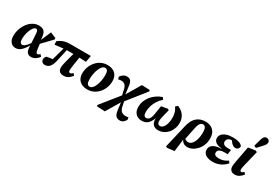

<svg xmlns="http://www.w3.org/2000/svg" viewBox="38 -1917 4578 3236"><g transform="rotate(30 2326.5 -299.5)"><path d="M163 15Q104 15 68 -28.5Q32 -72 32 -151Q32 -206 47 -259Q62 -312 88.5 -358Q115 -404 151 -439Q187 -474 229.5 -493.5Q272 -513 319 -513Q367 -513 397.5 -498Q428 -483 443.5 -452Q459 -421 464 -374L471 -306L481 -294L498 -158Q504 -112 512.5 -97Q521 -82 537 -82Q549 -82 560 -88.5Q571 -95 585 -108L614 -71Q584 -32 547 -8.5Q510 15 466 15Q435 15 412.5 2.5Q390 -10 377 -38.5Q364 -67 362 -113L346 -367Q344 -409 333.5 -426Q323 -443 305 -443Q287 -443 269.5 -427.5Q252 -412 237 -385Q222 -358 210 -323.5Q198 -289 191.5 -251Q185 -213 185 -176Q185 -128 199.5 -108Q214 -88 235 -88Q255 -88 277 -103.5Q299 -119 324 -148.5Q349 -178 377 -219L390 -156H366Q337 -107 307 -68Q277 -29 241.5 -7Q206 15 163 15ZM466 -231 446 -264 554 -514 665 -467V-438Z M737 15Q701 15 681.5 -4.5Q662 -24 662 -55Q662 -75 670 -91Q678 -107 692 -120Q726 -127 764.5 -132Q803 -137 841 -140L838 -96L792 -94Q804 -137 816.5 -180Q829 -223 840.5 -265.5Q852 -308 863.5 -350.5Q875 -393 886 -436H944Q935 -397 927 -359Q919 -321 911 -284.5Q903 -248 894.5 -213Q886 -178 879 -144Q866 -87 845.5 -52Q825 -17 797.5 -1Q770 15 737 15ZM708 -363 704 -428Q735 -453 767 -470Q799 -487 839 -496Q879 -505 936 -505H1333L1312 -377L1128 -387H905ZM1098 15Q1047 15 1020 -10Q993 -35 993 -85Q993 -99 995 -116.5Q997 -134 1003 -160Q1009 -186 1018.5 -223.5Q1028 -261 1042.5 -314.5Q1057 -368 1078 -441L1190 -439Q1178 -366 1169.5 -315.5Q1161 -265 1156 -231.5Q1151 -198 1148.5 -177Q1146 -156 1145 -142Q1144 -128 1144 -118Q1144 -98 1152 -88.5Q1160 -79 1172 -79Q1186 -79 1197.5 -86.5Q1209 -94 1226 -110L1256 -75Q1232 -45 1208.5 -25Q1185 -5 1158.5 5Q1132 15 1098 15Z M1561 15Q1501 15 1454 -7Q1407 -29 1380.5 -73Q1354 -117 1354 -183Q1354 -247 1376.5 -306.5Q1399 -366 1439.5 -413Q1480 -460 1535.5 -487Q1591 -514 1657 -514Q1718 -514 1764 -492Q1810 -470 1836 -426Q1862 -382 1862 -316Q1862 -252 1840 -192.5Q1818 -133 1777.5 -86Q1737 -39 1682 -12Q1627 15 1561 15ZM1572 -45Q1602 -45 1626.5 -71Q1651 -97 1669 -140.5Q1687 -184 1696.5 -237Q1706 -290 1706 -343Q1706 -405 1690 -429Q1674 -453 1645 -453Q1615 -453 1590.5 -427Q1566 -401 1548 -358Q1530 -315 1520 -262.5Q1510 -210 1510 -158Q1510 -94 1527 -69.5Q1544 -45 1572 -45Z M1852 179 1840 158 2139 -215 2154 -223 2324 -510 2477 -504 2487 -482 2186 -103 2171 -93 2004 186ZM2124 -181 2105 -267Q2097 -316 2082 -345.5Q2067 -375 2044 -388.5Q2021 -402 1988 -402Q1970 -402 1956 -399Q1942 -396 1931 -392L1916 -439Q1936 -468 1966.5 -489.5Q1997 -511 2037 -511Q2071 -511 2092.5 -497.5Q2114 -484 2126 -455.5Q2138 -427 2142 -384L2162 -226H2199ZM2295 194Q2261 194 2237.5 179.5Q2214 165 2200.5 134.5Q2187 104 2182 58L2162 -99H2135L2197 -141L2216 -55Q2227 19 2258.5 49.5Q2290 80 2346 80Q2363 80 2376 78Q2389 76 2399 72L2407 117Q2390 150 2362.5 172Q2335 194 2295 194Z M2621 13Q2570 13 2533 -8Q2496 -29 2475.5 -68Q2455 -107 2455 -162Q2455 -222 2475.5 -276.5Q2496 -331 2533 -377Q2570 -423 2620.5 -457.5Q2671 -492 2731 -512L2758 -473Q2710 -434 2676 -381Q2642 -328 2624.5 -269.5Q2607 -211 2607 -154Q2607 -109 2620.5 -87Q2634 -65 2663 -65Q2687 -65 2705.5 -80Q2724 -95 2737 -125.5Q2750 -156 2756 -201L2781 -362L2904 -384L2928 -369L2898 -250Q2889 -214 2883.5 -185.5Q2878 -157 2878 -132Q2878 -110 2884 -95Q2890 -80 2902 -72Q2914 -64 2932 -64Q2951 -64 2968.5 -75Q2986 -86 3000 -106Q3014 -126 3024.5 -154Q3035 -182 3040.5 -217Q3046 -252 3046 -292Q3046 -349 3031 -394Q3016 -439 2988 -478L3028 -512Q3079 -492 3116 -458.5Q3153 -425 3174 -378Q3195 -331 3195 -272Q3195 -225 3182 -182.5Q3169 -140 3146 -104Q3123 -68 3091 -42Q3059 -16 3020 -1Q2981 14 2938 14Q2892 14 2862 -5Q2832 -24 2817.5 -58.5Q2803 -93 2805 -139L2803 -140Q2778 -67 2734.5 -27Q2691 13 2621 13Z M3219 194 3193 180 3301 -281Q3329 -397 3395 -455.5Q3461 -514 3564 -514Q3626 -514 3672.5 -490.5Q3719 -467 3745 -420.5Q3771 -374 3771 -303Q3771 -234 3748 -176Q3725 -118 3686 -75.5Q3647 -33 3600 -9.5Q3553 14 3505 14Q3459 14 3425 -11.5Q3391 -37 3378 -89L3396 -106Q3412 -88 3432 -76.5Q3452 -65 3477 -65Q3501 -65 3522.5 -78Q3544 -91 3561 -115Q3578 -139 3590 -172Q3602 -205 3608.5 -246.5Q3615 -288 3615 -335Q3615 -395 3598 -424Q3581 -453 3550 -453Q3529 -453 3511.5 -440.5Q3494 -428 3481 -399.5Q3468 -371 3458 -324L3407 -73L3388 -68L3357 178Z M4000 15Q3945 15 3902.5 0Q3860 -15 3836 -44Q3812 -73 3812 -115Q3812 -161 3840 -191Q3868 -221 3915.5 -235.5Q3963 -250 4021 -250L4022 -256Q3975 -259 3939.5 -272.5Q3904 -286 3884 -311Q3864 -336 3864 -371Q3864 -415 3893 -447Q3922 -479 3973.5 -496.5Q4025 -514 4096 -514Q4151 -514 4188.5 -506Q4226 -498 4249.5 -484Q4273 -470 4285 -449Q4283 -414 4263.5 -396Q4244 -378 4218 -378Q4191 -378 4169 -392Q4147 -406 4127 -430L4084 -485H4193L4194 -457Q4175 -461 4156 -462.5Q4137 -464 4111 -464Q4079 -464 4055.5 -454.5Q4032 -445 4019.5 -427Q4007 -409 4007 -383Q4007 -359 4019.5 -343.5Q4032 -328 4055.5 -320.5Q4079 -313 4112 -313Q4131 -313 4144.5 -313Q4158 -313 4172 -314L4158 -222Q4149 -224 4132.5 -224Q4116 -224 4099 -224Q4056 -224 4027 -215Q3998 -206 3983.5 -188.5Q3969 -171 3969 -148Q3969 -116 3993.5 -101.5Q4018 -87 4062 -87Q4114 -87 4155 -101.5Q4196 -116 4232 -142L4261 -106Q4234 -73 4196.5 -46Q4159 -19 4110 -2Q4061 15 4000 15Z M4431 15Q4383 15 4355.5 -11Q4328 -37 4328 -90Q4328 -102 4330 -118.5Q4332 -135 4335.5 -157.5Q4339 -180 4344 -209Q4349 -238 4357 -275L4398 -493L4540 -514L4567 -499L4535 -369Q4523 -318 4513.5 -280Q4504 -242 4497.5 -215Q4491 -188 4487 -169.5Q4483 -151 4481.5 -138Q4480 -125 4480 -115Q4480 -97 4486.5 -88Q4493 -79 4506 -79Q4518 -79 4529 -87.5Q4540 -96 4553 -108L4583 -72Q4551 -31 4514 -8Q4477 15 4431 15ZM4476 -573Q4486 -610 4496 -646Q4506 -682 4517 -717Q4525 -745 4536 -762Q4547 -779 4560.5 -786Q4574 -793 4591 -793Q4618 -793 4635.5 -777.5Q4653 -762 4653 -736Q4653 -714 4642.5 -695.5Q4632 -677 4612 -655Q4588 -628 4565 -603.5Q4542 -579 4518 -553Z"/></g></svg>

Font: Source Serif 4
Style: Bold Italic
Weight: 700
Italic angle: -12°
Designer: Frank Grießhammer
Foundry: Adobe Systems Incorporated
Version: Version 4.004;hotconv 1.0.116;makeotfexe 2.5.65601